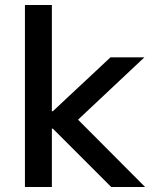

<svg xmlns="http://www.w3.org/2000/svg" viewBox="-20 -750 640 770"><path d="M80 0V-730H188V-304H192L423 -520H559L293 -270L562 0H426L192 -234H188V0Z"/></svg>

Font: M PLUS Code Latin Expanded Medium
Style: Regular
Weight: 500
Width: 7
Designer: Coji Morishita
Foundry: UNDERFOREST DESIGN
Version: Version 1.002; ttfautohint (v1.8.3)